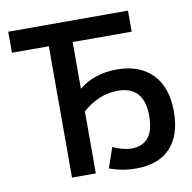

<svg xmlns="http://www.w3.org/2000/svg" viewBox="-80 -790 882 881"><g transform="rotate(-10 361.0 -350.0)"><path d="M187 -612H15V-710H573V-612H298V-394Q332 -423 377.5 -438Q423 -453 475 -453Q581 -453 640.5 -392Q700 -331 700 -217Q700 -108 645 -49Q590 10 484 10Q420 10 361 -12L393 -106Q419 -95 439 -89.5Q459 -84 479 -84Q585 -84 585 -217Q585 -356 463 -356Q374 -356 298 -289V0H187Z"/></g></svg>

Font: IngvarSans
Style: Regular
Weight: 600
Version: Version 3.000